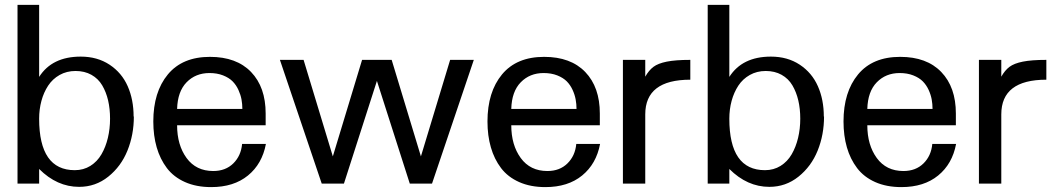

<svg xmlns="http://www.w3.org/2000/svg" viewBox="-20 -742 4269 776"><path d="M282.2 -54.2Q317.4 -54.2 345.2 -71.5Q373 -88.9 390.1 -118.4Q407.2 -147.9 416 -184.8Q424.8 -221.7 424.8 -262.2Q424.8 -302.2 417 -335.9Q409.2 -369.6 393.1 -397Q377 -424.3 349.4 -439.7Q321.8 -455.1 285.2 -455.1Q249.5 -455.1 220.9 -439Q192.4 -422.9 174.6 -395.8Q156.7 -368.7 147.5 -334.5Q138.2 -300.3 138.2 -262.2Q138.2 -54.2 282.2 -54.2ZM520 -271H521Q521 -197.3 495.1 -133.3Q469.2 -69.3 417.7 -28.1Q366.2 13.2 299.8 13.2Q210.4 13.2 138.2 -59.1V0H50.8V-722.2H138.2V-431.2Q190.4 -513.2 306.2 -513.2Q373.5 -513.2 422.9 -480.5Q472.2 -447.8 496.1 -393.6Q520 -339.4 520 -271Z M695.8 -235.8Q695.8 -155.8 734.1 -103.3Q772.5 -50.8 841.8 -50.8Q891.6 -50.8 922.9 -81.5Q954.1 -112.3 958.5 -160.2H1054.7Q1039.6 -79.6 982.2 -32.7Q924.8 14.2 833.5 14.2Q773.4 14.2 727.8 -6.1Q682.1 -26.4 654.5 -62.7Q627 -99.1 613.3 -146.5Q599.6 -193.8 599.6 -251Q599.6 -370.1 658.4 -441.2Q717.3 -512.2 828.6 -512.2Q936 -512.2 994.9 -450.9Q1053.7 -389.6 1053.7 -283.2V-235.8ZM959.5 -301.8Q959.5 -321.3 956.1 -340.1Q952.6 -358.9 943.6 -378.7Q934.6 -398.4 920.2 -413.1Q905.8 -427.7 881.6 -437.3Q857.4 -446.8 826.7 -446.8Q770.5 -446.8 734.1 -409.4Q697.8 -372.1 695.8 -301.8Z M1895 -500 1726.1 0H1636.2L1503.4 -415L1370.1 0H1280.3L1111.3 -500H1207L1325.2 -109.9L1443.4 -500H1563L1681.2 -109.9L1799.3 -500Z M2046.4 -235.8Q2046.4 -155.8 2084.7 -103.3Q2123 -50.8 2192.4 -50.8Q2242.2 -50.8 2273.4 -81.5Q2304.7 -112.3 2309.1 -160.2H2405.3Q2390.1 -79.6 2332.8 -32.7Q2275.4 14.2 2184.1 14.2Q2124 14.2 2078.4 -6.1Q2032.7 -26.4 2005.1 -62.7Q1977.5 -99.1 1963.9 -146.5Q1950.2 -193.8 1950.2 -251Q1950.2 -370.1 2009 -441.2Q2067.9 -512.2 2179.2 -512.2Q2286.6 -512.2 2345.5 -450.9Q2404.3 -389.6 2404.3 -283.2V-235.8ZM2310.1 -301.8Q2310.1 -321.3 2306.6 -340.1Q2303.2 -358.9 2294.2 -378.7Q2285.2 -398.4 2270.8 -413.1Q2256.3 -427.7 2232.2 -437.3Q2208 -446.8 2177.2 -446.8Q2121.1 -446.8 2084.7 -409.4Q2048.3 -372.1 2046.4 -301.8Z M2770 -419.9Q2587.9 -419.9 2587.9 -279.8V0H2497.6V-500H2587.9V-432.1Q2602.5 -458 2621.1 -471.9Q2639.6 -485.8 2675 -492.9Q2710.4 -500 2770 -500Z M3071.8 -54.2Q3106.9 -54.2 3134.8 -71.5Q3162.6 -88.9 3179.7 -118.4Q3196.8 -147.9 3205.6 -184.8Q3214.4 -221.7 3214.4 -262.2Q3214.4 -302.2 3206.5 -335.9Q3198.7 -369.6 3182.6 -397Q3166.5 -424.3 3138.9 -439.7Q3111.3 -455.1 3074.7 -455.1Q3039.1 -455.1 3010.5 -439Q2981.9 -422.9 2964.1 -395.8Q2946.3 -368.7 2937 -334.5Q2927.7 -300.3 2927.7 -262.2Q2927.7 -54.2 3071.8 -54.2ZM3309.6 -271H3310.5Q3310.5 -197.3 3284.7 -133.3Q3258.8 -69.3 3207.3 -28.1Q3155.8 13.2 3089.4 13.2Q3000 13.2 2927.7 -59.1V0H2840.3V-722.2H2927.7V-431.2Q2980 -513.2 3095.7 -513.2Q3163.1 -513.2 3212.4 -480.5Q3261.7 -447.8 3285.6 -393.6Q3309.6 -339.4 3309.6 -271Z M3485.4 -235.8Q3485.4 -155.8 3523.7 -103.3Q3562 -50.8 3631.3 -50.8Q3681.2 -50.8 3712.4 -81.5Q3743.7 -112.3 3748 -160.2H3844.2Q3829.1 -79.6 3771.7 -32.7Q3714.4 14.2 3623 14.2Q3563 14.2 3517.3 -6.1Q3471.7 -26.4 3444.1 -62.7Q3416.5 -99.1 3402.8 -146.5Q3389.2 -193.8 3389.2 -251Q3389.2 -370.1 3448 -441.2Q3506.8 -512.2 3618.2 -512.2Q3725.6 -512.2 3784.4 -450.9Q3843.3 -389.6 3843.3 -283.2V-235.8ZM3749 -301.8Q3749 -321.3 3745.6 -340.1Q3742.2 -358.9 3733.2 -378.7Q3724.1 -398.4 3709.7 -413.1Q3695.3 -427.7 3671.1 -437.3Q3647 -446.8 3616.2 -446.8Q3560.1 -446.8 3523.7 -409.4Q3487.3 -372.1 3485.4 -301.8Z M4209 -419.9Q4026.9 -419.9 4026.9 -279.8V0H3936.5V-500H4026.9V-432.1Q4041.5 -458 4060.1 -471.9Q4078.6 -485.8 4114 -492.9Q4149.4 -500 4209 -500Z"/></svg>

Font: Perun
Style: Regular
Weight: 400
Version: Version 1.0000